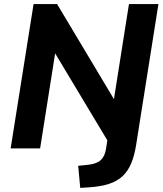

<svg xmlns="http://www.w3.org/2000/svg" viewBox="-20 -725 794 938"><path d="M372 193 362 85 411 80Q453 75 472.5 57Q492 39 498 2L507 -57L528 0L228 -500H255L176 0H32L144 -705H259L558 -205H531L610 -705H754L645 -17Q637 35 621 73Q605 111 579 135.5Q553 160 513.5 173Q474 186 417 190Z"/></svg>

Font: Nunito Sans 12pt ExtraLight 12pt ExtraBold
Style: Italic
Weight: 800
Italic angle: -9°
Version: Version 3.101;gftools[0.9.27]